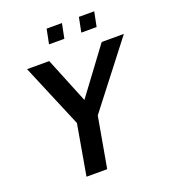

<svg xmlns="http://www.w3.org/2000/svg" viewBox="-156 -994 979 1107"><g transform="rotate(-20 333.5 -440.5)"><path d="M237 -310 73 -700H209L323 -420L531 -700H667L365 -310L310 0H183ZM259 -881H353L335 -791H241ZM457 -881H551L533 -791H439Z"/></g></svg>

Font: Cabin
Style: Bold Italic
Weight: 700
Italic angle: -7°
Designer: Pablo Impallari
Foundry: Pablo Impallari. http://www.impallari.com Igino Marini. http://www.ikern.com
Version: Version 2.200